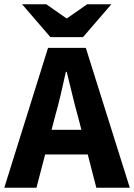

<svg xmlns="http://www.w3.org/2000/svg" viewBox="-26 -875 625 895"><path d="M-6 0 198 -652H374L579 0H423L338 -330Q324 -379 311 -434Q298 -489 285 -540H281Q270 -489 257 -434Q244 -379 230 -330L144 0ZM128 -155V-270H442V-155ZM209 -702 77 -855H190L283 -790H287L380 -855H493L361 -702Z"/></svg>

Font: Source Sans 3 ExtraLight
Style: Bold
Weight: 700
Version: Version 3.052;hotconv 1.1.0;makeotfexe 2.6.0